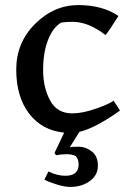

<svg xmlns="http://www.w3.org/2000/svg" viewBox="-20 -513 530 757"><path d="M265 -66Q305 -66 358 -84.5Q411 -103 428 -116L453 -77Q356 -8 293 7L255 68Q265 65 292 65.5Q319 66 342.5 84.5Q366 103 366 140.5Q366 178 334 201Q302 224 257 224Q234 224 201 213.5Q168 203 155 195L171 163Q205 180 238 180Q290 180 290 135Q290 114 278 102Q263 95 242.5 95Q222 95 201 99L195 90L233 10Q145 1 94.5 -65.5Q44 -132 44 -238.5Q44 -345 118.5 -419Q193 -493 288.5 -493Q384 -493 447 -450Q408 -388 396 -375Q328 -427 266 -427Q243 -427 221 -424Q188 -404 169 -354.5Q150 -305 150 -236.5Q150 -168 177.5 -117Q205 -66 265 -66Z"/></svg>

Font: Asul
Style: Regular
Weight: 400
Designer: Mariela Monsalve
Foundry: Mariela Monsalve
Version: Version 1.002